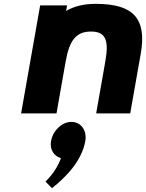

<svg xmlns="http://www.w3.org/2000/svg" viewBox="-20 -627 759 998"><path d="M273.7 -37.7 321.4 -308C341.1 -419.8 377.3 -463 452.8 -463C528.4 -463 547.3 -419.8 527.5 -308L479.9 -37.7H656.9L711.5 -347.2C744.2 -532.6 671.4 -607 477.6 -607C411.9 -607 362 -593 323.6 -570L328.7 -599H188.7L89.7 -37.7ZM350.9 6.6C302.9 6.6 255.1 50.9 245.4 106.2C237.5 150.5 260.5 184.9 296.7 194.8C272 266.8 216.3 316.7 216.3 316.7L250.2 351C323.4 293.4 405.2 209.2 423.4 106.2C433.1 50.9 400.9 6.6 350.9 6.6Z"/></svg>

Font: Hussar Wysoki
Style: Obl
Weight: 700
Foundry: Cannot Into Space Fonts
Version: Version 0.92